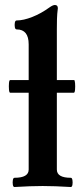

<svg xmlns="http://www.w3.org/2000/svg" viewBox="-20 -746 328 770"><path d="M38 4Q33 4 31.5 -5Q30 -14 31.5 -23.5Q33 -33 38 -33Q95 -33 95 -66V-374H21Q17 -374 16 -387Q15 -400 16 -412.5Q17 -425 21 -425H95V-568Q95 -628 47 -628Q41 -628 39.5 -637Q38 -646 39.5 -655Q41 -664 47 -664Q74 -664 109.5 -678Q145 -692 178 -716Q192 -726 200 -726Q212 -726 212 -713Q209 -690 208.5 -669.5Q208 -649 208 -630V-425H277Q280 -425 281 -412.5Q282 -400 281 -387Q280 -374 276 -374H208V-66Q208 -33 264 -33Q269 -33 270.5 -23.5Q272 -14 270.5 -5Q269 4 264 4Q233 2 203.5 1Q174 0 151 0Q128 0 98.5 1Q69 2 38 4Z"/></svg>

Font: Junicode SmExp
Style: Bold
Weight: 700
Width: 6
Designer: Peter S. Baker
Version: Version 2.205; ttfautohint (v1.8.4)